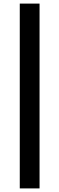

<svg xmlns="http://www.w3.org/2000/svg" viewBox="-20 -828 329 1068"><path d="M200 -808V220H90V-808Z"/></svg>

Font: Encode Sans Wide
Style: Medium
Weight: 500
Designer: Pablo Impallari, Andres Torresi
Foundry: Pablo Impallari, Andres Torresi
Version: Version 1.000; ttfautohint (v1.00) -l 8 -r 50 -G 200 -x 14 -